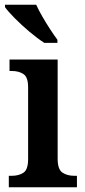

<svg xmlns="http://www.w3.org/2000/svg" viewBox="-20 -786 358 806"><path d="M17 0V-48H29Q59 -48 78.5 -61Q98 -74 98 -118V-420Q98 -462 78.5 -475Q59 -488 30 -488H20V-536H222V-120Q222 -75 242 -61.5Q262 -48 292 -48H303V0ZM166 -606Q138 -624 104 -652.5Q70 -681 41.5 -710Q13 -739 1 -756V-766H132Q142 -744 157.5 -717Q173 -690 190 -664Q207 -638 221 -619V-606Z"/></svg>

Font: Noto Serif Georgian SemiCondensed SemiBold
Style: Regular
Weight: 600
Width: 4
Designer: Monotype Design Team, Akaki Razmadze
Foundry: Google LLC
Version: Version 2.003; ttfautohint (v1.8.4.7-5d5b)